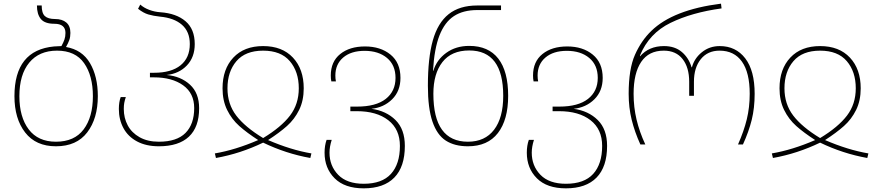

<svg xmlns="http://www.w3.org/2000/svg" viewBox="-20 -790 4799 1050"><path d="M59 -264Q59 -516 276 -536Q302 -538 316 -538Q327 -558 332.5 -574Q338 -590 338 -610Q338 -660 277 -660Q225 -660 203.5 -686Q182 -712 182 -760H208Q208 -718 225.5 -702Q243 -686 281 -686Q320 -686 342.5 -667Q365 -648 365 -610Q365 -588 359 -571Q353 -554 341 -533Q429 -518 472 -445Q515 -372 515 -264Q515 -142 457 -66Q399 10 286 10Q176 10 117.5 -65.5Q59 -141 59 -264ZM488 -264Q488 -376 440 -444.5Q392 -513 292 -513Q194 -513 140 -447.5Q86 -382 86 -264Q86 -150 137 -82.5Q188 -15 286 -15Q387 -15 437.5 -82.5Q488 -150 488 -264Z M630 -194Q630 -232 640 -259H668Q662 -241 659.5 -227Q657 -213 657 -194Q657 -145 678.5 -104.5Q700 -64 743.5 -39.5Q787 -15 849 -15Q947 -15 994.5 -63Q1042 -111 1042 -199Q1042 -280 981.5 -323.5Q921 -367 821 -367H800V-392H822Q917 -392 967.5 -433Q1018 -474 1018 -549Q1018 -617 975 -654.5Q932 -692 855 -699Q818 -703 791 -711Q764 -719 735 -742L747 -765Q767 -747 796.5 -736Q826 -725 857 -723Q944 -717 994.5 -674Q1045 -631 1045 -549Q1045 -477 1002 -432Q959 -387 891 -380Q969 -373 1019 -327Q1069 -281 1069 -198Q1069 -95 1013 -42.5Q957 10 849 10Q779 10 729.5 -16.5Q680 -43 655 -89.5Q630 -136 630 -194Z M1155 49Q1267 30 1392 -24Q1330 -64 1288.5 -101Q1247 -138 1222 -189Q1197 -240 1197 -307Q1197 -412 1256 -475Q1315 -538 1419 -538Q1523 -538 1582 -475Q1641 -412 1641 -307Q1641 -240 1616 -189Q1591 -138 1549.5 -101Q1508 -64 1446 -24Q1571 30 1683 49L1677 74Q1543 50 1419 -10Q1295 50 1161 74ZM1614 -307Q1614 -398 1565 -455.5Q1516 -513 1419 -513Q1322 -513 1273 -455.5Q1224 -398 1224 -307Q1224 -221 1272 -158Q1320 -95 1419 -35Q1518 -95 1566 -158Q1614 -221 1614 -307Z M1755 45Q1755 6 1766 -25H1794Q1782 13 1782 45Q1782 117 1829.5 166Q1877 215 1969 215Q2069 215 2118 161Q2167 107 2167 8Q2167 -83 2103.5 -132.5Q2040 -182 1931 -182H1896V-207H1932Q2036 -207 2089.5 -249Q2143 -291 2143 -364Q2143 -434 2096.5 -473Q2050 -512 1974 -512Q1900 -512 1857 -475.5Q1814 -439 1814 -377Q1814 -360 1817 -345H1792Q1789 -359 1789 -377Q1789 -453 1840.5 -494.5Q1892 -536 1976 -536Q2061 -536 2115.5 -491.5Q2170 -447 2170 -364Q2170 -292 2124.5 -247Q2079 -202 2011 -195Q2092 -184 2143 -133.5Q2194 -83 2194 8Q2194 122 2136.5 181Q2079 240 1969 240Q1865 240 1810 185Q1755 130 1755 45Z M2320 -321Q2320 -473 2347 -569Q2374 -665 2433.5 -712.5Q2493 -760 2590 -760H2720V-735H2590Q2513 -735 2462.5 -702Q2412 -669 2383.5 -596.5Q2355 -524 2348 -403H2350Q2368 -463 2420.5 -501Q2473 -539 2546 -539Q2651 -539 2705 -469.5Q2759 -400 2759 -266Q2759 -135 2703 -62.5Q2647 10 2539 10Q2466 10 2418 -21Q2370 -52 2345 -125Q2320 -198 2320 -321ZM2732 -266Q2732 -514 2546 -514Q2449 -514 2399.5 -450.5Q2350 -387 2350 -277Q2350 -15 2539 -15Q2632 -15 2682 -80.5Q2732 -146 2732 -266Z M2861 45Q2861 6 2872 -25H2900Q2888 13 2888 45Q2888 117 2935.5 166Q2983 215 3075 215Q3175 215 3224 161Q3273 107 3273 8Q3273 -83 3209.5 -132.5Q3146 -182 3037 -182H3002V-207H3038Q3142 -207 3195.5 -249Q3249 -291 3249 -364Q3249 -434 3202.5 -473Q3156 -512 3080 -512Q3006 -512 2963 -475.5Q2920 -439 2920 -377Q2920 -360 2923 -345H2898Q2895 -359 2895 -377Q2895 -453 2946.5 -494.5Q2998 -536 3082 -536Q3167 -536 3221.5 -491.5Q3276 -447 3276 -364Q3276 -292 3230.5 -247Q3185 -202 3117 -195Q3198 -184 3249 -133.5Q3300 -83 3300 8Q3300 122 3242.5 181Q3185 240 3075 240Q2971 240 2916 185Q2861 130 2861 45Z M3418 -277Q3418 -413 3452.5 -490.5Q3487 -568 3542 -621Q3661 -737 3923 -770L3926 -744Q3764 -722 3647 -665Q3530 -608 3480 -487V-482Q3529 -538 3611 -538Q3671 -538 3709 -505.5Q3747 -473 3762 -422H3764Q3777 -471 3818.5 -504.5Q3860 -538 3916 -538Q4004 -538 4055.5 -471Q4107 -404 4107 -277Q4107 -199 4091 -134.5Q4075 -70 4043 0H4016Q4048 -72 4064 -137.5Q4080 -203 4080 -277Q4080 -393 4037.5 -453Q3995 -513 3915 -513Q3850 -513 3812.5 -466.5Q3775 -420 3775 -343V-266H3749V-343Q3749 -421 3713 -467Q3677 -513 3610 -513Q3528 -513 3486.5 -451.5Q3445 -390 3445 -277Q3445 -204 3461 -136.5Q3477 -69 3509 0H3482Q3451 -68 3434.5 -135Q3418 -202 3418 -277Z M4201 49Q4313 30 4438 -24Q4376 -64 4334.5 -101Q4293 -138 4268 -189Q4243 -240 4243 -307Q4243 -412 4302 -475Q4361 -538 4465 -538Q4569 -538 4628 -475Q4687 -412 4687 -307Q4687 -240 4662 -189Q4637 -138 4595.5 -101Q4554 -64 4492 -24Q4617 30 4729 49L4723 74Q4589 50 4465 -10Q4341 50 4207 74ZM4660 -307Q4660 -398 4611 -455.5Q4562 -513 4465 -513Q4368 -513 4319 -455.5Q4270 -398 4270 -307Q4270 -221 4318 -158Q4366 -95 4465 -35Q4564 -95 4612 -158Q4660 -221 4660 -307Z"/></svg>

Font: Noto Sans Georgian Thin
Style: Regular
Weight: 250
Designer: Monotype Design team
Foundry: Monotype Imaging Inc.
Version: Version 1.000